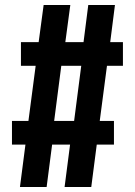

<svg xmlns="http://www.w3.org/2000/svg" viewBox="-20 -750 540 770"><path d="M60 0 82 -170H28V-265H94L123 -486H64V-581H135L155 -730H262L242 -581H315L334 -730H441L422 -581H473V-486H409L380 -265H437V-170H368L346 0H239L261 -170H189L167 0ZM191 -217 152 -265H322L271 -217L312 -534L351 -486H181L232 -534Z"/></svg>

Font: M PLUS 1 Code Medium
Style: Regular
Weight: 500
Designer: Coji Morishita
Foundry: UNDERFOREST DESIGN
Version: Version 1.002